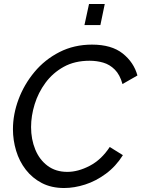

<svg xmlns="http://www.w3.org/2000/svg" viewBox="-20 -938 710 964"><path d="M302 6Q238 6 190 -19Q142 -44 109.5 -86Q77 -128 61 -181Q45 -234 45 -289Q45 -364 73 -439Q101 -514 153 -576.5Q205 -639 278.5 -676.5Q352 -714 442 -714Q540 -714 596 -669.5Q652 -625 670 -559L595 -516Q582 -563 556.5 -588.5Q531 -614 498.5 -623.5Q466 -633 430 -633Q355 -633 300 -602.5Q245 -572 208.5 -522.5Q172 -473 154 -414.5Q136 -356 136 -300Q136 -239 157 -187.5Q178 -136 219 -105.5Q260 -75 318 -75Q372 -75 430.5 -105.5Q489 -136 531 -200L597 -159Q562 -103 512 -66Q462 -29 407.5 -11.5Q353 6 302 6ZM404 -812 427 -918H506L484 -812Z"/></svg>

Font: Raleway Medium
Style: Italic
Weight: 500
Italic angle: -12°
Designer: Matt McInerney, Pablo Impallari, Rodrigo Fuenzalida
Foundry: Matt McInerney, Pablo Impallari, Rodrigo Fuenzalida
Version: Version 4.026